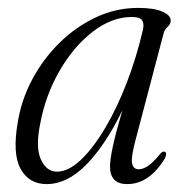

<svg xmlns="http://www.w3.org/2000/svg" viewBox="-20 -458 470 486"><path d="M324.5 -109Q311.5 -61.5 314.2 -45.5Q317 -29.5 331 -29.5Q341.5 -29.5 354 -37.5Q366.5 -45.5 385 -68Q391.5 -76 397 -74Q404 -71 397 -56.5Q357.5 8 302 8Q258.5 8 258.5 -36.5Q258.5 -52.5 265 -84.5Q271.5 -116.5 290 -179Q246.5 -90 198.2 -41Q150 8 98 8Q53.5 8 32.2 -30.5Q11 -69 25 -148.5Q34 -205 61.5 -256.8Q89 -308.5 130.2 -349.2Q171.5 -390 222.5 -414Q273.5 -438 329.5 -438Q370 -438 391.2 -428.5Q412.5 -419 412 -406Q412 -396.5 404.2 -390Q396.5 -383.5 394 -373ZM81.5 -143.5Q69.5 -84 83.8 -53.8Q98 -23.5 124 -23.5Q153 -23.5 184.5 -53.2Q216 -83 246.2 -134Q276.5 -185 301.2 -249.5Q326 -314 342 -383.5Q345 -399 339.5 -407Q334 -415 313.5 -415Q263 -415 214.8 -377.8Q166.5 -340.5 130.8 -278.8Q95 -217 81.5 -143.5Z"/></svg>

Font: Fraunces 144pt S050 Light
Style: Italic
Weight: 300
Italic angle: -16°
Version: Version 1.000; ttfautohint (v1.8.3)